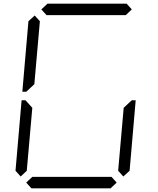

<svg xmlns="http://www.w3.org/2000/svg" viewBox="-20 -1020 856 1040"><path d="M92 -64 64 -95 97 -477H118L127 -467L155 -436L125 -95ZM232 -938 204 -969 237 -1000H666L694 -969L661 -938ZM133 -533 122 -523H101L134 -905L168 -936L196 -905L166 -564ZM683 -467 694 -477H715L682 -95L648 -64L620 -95L650 -436ZM612 -31 579 0H150L122 -31L155 -62H584Z"/></svg>

Font: DSEG7 Classic Mini
Style: Light Italic
Weight: 300
Italic angle: -5°
Designer: Keshikan(Twitter:@keshinomi_88pro)
Version: Version 0.46